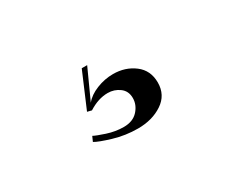

<svg xmlns="http://www.w3.org/2000/svg" viewBox="-40 -84 365 307"><g transform="rotate(-30 142.0 70.0)"><path d="M150 134Q127 134 105.5 127.5Q84 121 76.5 116.5L80.5 107.5Q86 110.5 101.2 115.5Q116.5 120.5 131.5 120.5Q148.5 120.5 157.8 110.2Q167 100 167 87.5Q167 74.5 157.5 67.5Q148 60.5 136 60.5Q118.5 60.5 100.5 72L92.5 70L120 5.5H130L105 60.5Q113 50.5 128 44.5Q143 38.5 158.5 38.5Q181 38.5 197.5 51Q214 63.5 214 86Q214 109 195.2 121.5Q176.5 134 150 134Z"/></g></svg>

Font: Imbue 100pt Medium
Style: Regular
Weight: 500
Designer: Tyler Finck
Foundry: Etcetera Type Company
Version: Version 1.102; ttfautohint (v1.8.3)